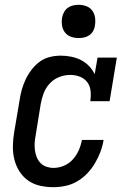

<svg xmlns="http://www.w3.org/2000/svg" viewBox="-20 -769 540 797"><path d="M202 8Q174 8 146.5 2Q119 -4 97 -19.5Q75 -35 60.5 -58Q46 -81 39.5 -107.5Q33 -134 33.5 -163Q34 -192 39 -221L61 -351Q64 -373 70 -395Q76 -417 86 -438.5Q96 -460 111 -479.5Q126 -499 145 -513Q164 -527 187 -532.5Q210 -538 232 -538Q255 -538 276.5 -533.5Q298 -529 316.5 -519.5Q335 -510 349.5 -495Q364 -480 373 -461L385 -530H465L435 -349H355Q358 -370 356 -391Q354 -412 342.5 -427.5Q331 -443 312 -450.5Q293 -458 272 -458Q249 -458 226.5 -449.5Q204 -441 187 -423Q170 -405 161.5 -382.5Q153 -360 149 -337L128 -207Q125 -192 124 -176.5Q123 -161 125 -145.5Q127 -130 132.5 -116.5Q138 -103 148 -92.5Q158 -82 172.5 -77Q187 -72 202 -72Q224 -72 245.5 -81Q267 -90 282.5 -107.5Q298 -125 307 -145.5Q316 -166 320 -188H410Q406 -163 397 -139Q388 -115 374.5 -92Q361 -69 342.5 -49.5Q324 -30 301 -16.5Q278 -3 252.5 2.5Q227 8 202 8ZM306 -611Q290 -611 274.5 -616.5Q259 -622 249.5 -634.5Q240 -647 237.5 -663.5Q235 -680 238 -697Q240 -708 246 -719Q252 -730 262 -737Q272 -744 283.5 -746.5Q295 -749 306 -749Q323 -749 338 -743.5Q353 -738 362.5 -725.5Q372 -713 374.5 -696.5Q377 -680 374 -663Q373 -652 367 -641Q361 -630 351 -623Q341 -616 329.5 -613.5Q318 -611 306 -611Z"/></svg>

Font: Iosevka Slab Medium Oblique
Style: Regular
Weight: 500
Italic angle: -9°
Monospace: yes
Designer: Belleve Invis
Foundry: Belleve Invis
Version: Version 11.1.1; ttfautohint (v1.8.3)